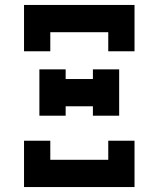

<svg xmlns="http://www.w3.org/2000/svg" viewBox="-20 -755 640 775"><path d="M77 -548V-735H523V-548H417V-625H183V-548ZM139 -288V-475H245V-436H355V-475H461V-288H355V-326H245V-288ZM77 0V-187H183V-110H417V-187H523V0Z"/></svg>

Font: Iosevka Slab XBdEx
Style: Regular
Weight: 800
Width: 7
Monospace: yes
Designer: Belleve Invis
Foundry: Belleve Invis
Version: Version 11.1.0; ttfautohint (v1.8.3)